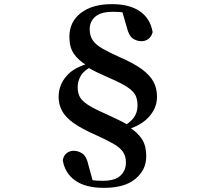

<svg xmlns="http://www.w3.org/2000/svg" viewBox="-20 -784 1040 927"><path d="M482 123Q393 123 343 87.5Q293 52 283 -11Q288 -35 303 -45.5Q318 -56 335 -56Q358 -56 378 -42.5Q398 -29 407 13L432 105L384 73Q401 82 422.5 85.5Q444 89 476 89Q535 89 561.5 64Q588 39 588 0Q588 -30 573.5 -51Q559 -72 526.5 -90.5Q494 -109 441 -133Q375 -162 336 -189.5Q297 -217 280 -248Q263 -279 263 -316Q263 -373 301 -417Q339 -461 418 -480L422 -488L427 -465Q386 -445 370.5 -419Q355 -393 355 -362Q355 -336 365.5 -316Q376 -296 406 -277Q436 -258 493 -233Q530 -216 553.5 -204.5Q577 -193 603 -178V-171Q642 -146 664 -114.5Q686 -83 686 -28Q686 36 634 79.5Q582 123 482 123ZM520 -764Q606 -764 656 -729Q706 -694 717 -629Q711 -606 696 -595.5Q681 -585 663 -585Q641 -585 621.5 -598Q602 -611 592 -653L566 -743L617 -712Q598 -721 578 -724Q558 -727 525 -727Q467 -727 440 -703.5Q413 -680 413 -643Q413 -612 427.5 -590Q442 -568 474.5 -549.5Q507 -531 558 -508Q627 -478 665.5 -449.5Q704 -421 721 -389.5Q738 -358 738 -316Q738 -261 696.5 -217Q655 -173 580 -155L576 -151L569 -171Q608 -191 626 -216Q644 -241 644 -275Q644 -302 635 -322Q626 -342 597 -362Q568 -382 507 -408Q471 -424 449 -434.5Q427 -445 401 -460V-467Q358 -493 336.5 -524.5Q315 -556 315 -606Q315 -679 370.5 -721.5Q426 -764 520 -764Z"/></svg>

Font: Noto Serif KR ExtraLight
Style: Bold
Weight: 700
Version: Version 2.002-H1;hotconv 1.1.0;makeotfexe 2.6.0